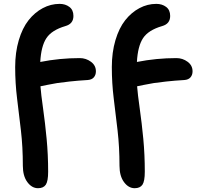

<svg xmlns="http://www.w3.org/2000/svg" viewBox="-20 -780 1040 1001"><path d="M178.2 201.2Q146 201.2 122.6 169.4Q99.1 137.7 99.1 84Q99.1 -13.7 89.1 -99.6Q79.1 -185.5 69.1 -265.9Q59.1 -346.2 59.1 -430.2Q59.1 -506.8 77.9 -570.3Q96.7 -633.8 128.9 -674.6Q161.1 -715.3 202.9 -737.5Q244.6 -759.8 291 -759.8Q320.8 -759.8 341.8 -743.9Q362.8 -728 362.8 -696.8Q362.8 -655.8 320.8 -644Q249.5 -623 221.9 -581.1Q194.3 -539.1 189.9 -457Q291.5 -477.1 396 -477.1Q428.2 -477.1 454.1 -458Q480 -439 480 -408.2Q480 -389.2 469.2 -376.7Q458.5 -364.3 437 -362.8Q387.2 -359.9 342.5 -355Q297.9 -350.1 277.8 -346.9Q257.8 -343.8 225.3 -337.2Q192.9 -330.6 190.9 -330.1Q193.8 -290 204.6 -214.4Q215.3 -138.7 223.1 -56.2Q231 26.4 231 115.2Q231 164.6 218.8 182.9Q206.5 201.2 178.2 201.2ZM682.1 201.2Q649.9 201.2 626.5 169.4Q603 137.7 603 84Q603 -13.7 593 -99.6Q583 -185.5 573 -265.9Q563 -346.2 563 -430.2Q563 -506.8 581.8 -570.3Q600.6 -633.8 632.8 -674.6Q665 -715.3 706.8 -737.5Q748.5 -759.8 794.9 -759.8Q825.2 -759.8 846.2 -743.9Q867.2 -728 867.2 -696.8Q867.2 -655.8 825.2 -644Q753.4 -623 725.8 -581.1Q698.2 -539.1 693.8 -457Q795.4 -477.1 899.9 -477.1Q932.1 -477.1 958 -458Q983.9 -439 983.9 -408.2Q983.9 -389.2 973.1 -376.7Q962.4 -364.3 940.9 -362.8Q891.1 -359.9 846.4 -355Q801.8 -350.1 781.7 -346.9Q761.7 -343.8 729.2 -337.2Q696.8 -330.6 694.8 -330.1Q697.8 -290 708.5 -214.4Q719.2 -138.7 727.1 -56.2Q734.9 26.4 734.9 115.2Q734.9 164.6 722.7 182.9Q710.4 201.2 682.1 201.2Z"/></svg>

Font: Shantell Sans Irregular
Style: Regular
Weight: 600
Designer: Stephen Nixon, Anya Danilova, Shantell Martin
Foundry: Arrow Type
Version: Version 1.006;[9816181b4]